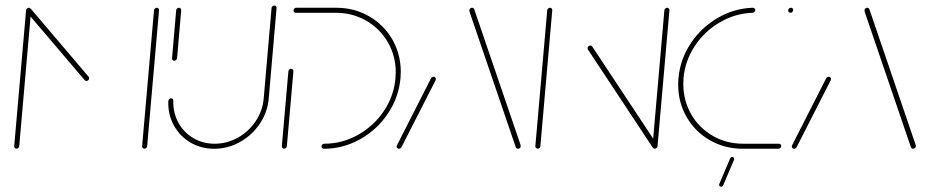

<svg xmlns="http://www.w3.org/2000/svg" viewBox="-20 -547 3409 706"><path d="M85.9 -518.5Q89.6 -518.5 92.2 -515.7Q94.8 -513 94.4 -509.3L50.7 -9.6Q50.4 -5.9 47.6 -3.1Q44.8 -0.4 40.7 -0.4Q37 -0.4 34.4 -3Q31.9 -5.6 32.2 -9.6L75.9 -509.3Q76.3 -513 79.3 -515.7Q82.2 -518.5 85.9 -518.5ZM307.8 -259.6Q307.8 -255.2 304.8 -252.2Q301.9 -249.3 297.8 -249.3Q293.3 -249.3 291.5 -252.2L78.9 -501.9Q76.3 -504.4 76.3 -508.5Q76.7 -512.2 79.6 -515Q82.6 -517.8 86.3 -517.8Q90.4 -517.8 93.3 -514.8L305.9 -264.8Q307.8 -263 307.8 -259.6ZM556.3 -518.5Q560 -518.5 562.6 -515.7Q565.2 -513 564.8 -509.3L521.1 -9.6Q520.7 -5.9 518 -3.1Q515.2 -0.4 511.1 -0.4Q507.4 -0.4 504.8 -3Q502.2 -5.6 502.6 -9.6L546.3 -509.3Q546.7 -513 549.6 -515.7Q552.6 -518.5 556.3 -518.5Z M620.7 -323.7Q616.7 -323.7 614.4 -326.5Q612.2 -329.3 612.6 -333L627.8 -509.3Q628.1 -513 631.1 -515.7Q634.1 -518.5 637.8 -518.5Q641.5 -518.5 644.1 -515.7Q646.7 -513 646.3 -509.3L631.1 -333Q630.4 -328.9 627.4 -326.3Q624.4 -323.7 620.7 -323.7ZM988.5 -526.7Q992.2 -526.7 994.8 -524.1Q997.4 -521.5 997 -517.4L968.1 -184.4Q963.7 -134.1 935.2 -91.9Q906.7 -49.6 862.2 -24.8Q817.8 0 767.8 0Q718.9 0 679.6 -23.3Q640.4 -46.7 618.7 -87Q597 -127.4 598.9 -175.6Q599.3 -179.3 602.2 -182.4Q605.2 -185.6 609.3 -185.6Q613 -185.6 615.4 -183Q617.8 -180.4 617.4 -176.7Q615.9 -133.3 635.4 -97Q654.8 -60.7 690.2 -39.6Q725.6 -18.5 769.3 -18.5Q814.4 -18.5 854.4 -40.7Q894.4 -63 920 -101.1Q945.6 -139.3 949.6 -184.4L978.5 -517.4Q978.9 -521.1 981.7 -523.9Q984.4 -526.7 988.5 -526.7Z M1050.4 -294.1Q1054.1 -294.1 1056.7 -291.3Q1059.3 -288.5 1058.9 -284.8L1034.8 -9.6Q1034.4 -5.9 1031.7 -3.1Q1028.9 -0.4 1024.8 -0.4Q1021.1 -0.4 1018.5 -3Q1015.9 -5.6 1016.3 -9.6L1040.4 -284.8Q1040.7 -288.5 1043.7 -291.3Q1046.7 -294.1 1050.4 -294.1ZM1162.2 -8.5Q1162.2 -12.6 1165.2 -15.6Q1168.1 -18.5 1172.2 -18.5Q1237.8 -18.5 1295.9 -50.9Q1354.1 -83.3 1391.3 -138.5Q1428.5 -193.7 1434.1 -259.3Q1435.2 -270.4 1435.2 -280.7Q1435.2 -341.5 1406.1 -391.7Q1377 -441.9 1326.7 -470.9Q1276.3 -500 1214.4 -500H1067.8Q1064.1 -500 1061.7 -502.4Q1059.3 -504.8 1059.3 -508.5Q1059.3 -512.6 1062.2 -515.6Q1065.2 -518.5 1069.3 -518.5H1215.9Q1282.6 -518.5 1337 -487.2Q1391.5 -455.9 1422.6 -401.9Q1453.7 -347.8 1453.7 -282.2Q1453.7 -271.1 1452.6 -259.3Q1446.3 -188.9 1406.3 -129.3Q1366.3 -69.6 1303.7 -34.8Q1241.1 0 1170.7 0Q1167 0 1164.6 -2.4Q1162.2 -4.8 1162.2 -8.5Z M1447 0Q1443.3 0 1440.9 -2.4Q1438.5 -4.8 1438.5 -8.5Q1438.5 -10.4 1439.6 -12.6L1565.2 -259.6Q1566.7 -261.9 1569.3 -263.3Q1571.9 -264.8 1574.4 -264.8Q1578.5 -264.8 1580.7 -262Q1583 -259.3 1582.6 -255.6Q1582.6 -253.3 1581.9 -252.2L1455.9 -5.2Q1454.8 -3 1452.2 -1.5Q1449.6 0 1447 0ZM1894.8 -9.3Q1894.4 -5.6 1891.7 -2.8Q1888.9 0 1884.8 0Q1879.3 0 1876.7 -5.2L1707.4 -501.1Q1705.6 -508.1 1705.6 -509.3Q1706.3 -513.3 1709.1 -515.9Q1711.9 -518.5 1715.6 -518.5Q1718.1 -518.5 1720.6 -517Q1723 -515.6 1723.7 -513.3L1893 -17.4Q1894.8 -11.9 1894.8 -9.3Z M1957 -0.4Q1953.3 -0.4 1950.7 -3Q1948.1 -5.6 1948.5 -9.6L1992.2 -509.3Q1992.6 -513 1995.6 -515.7Q1998.5 -518.5 2002.2 -518.5Q2005.9 -518.5 2008.5 -515.7Q2011.1 -513 2010.7 -509.3L1967 -9.6Q1966.7 -5.9 1963.9 -3.1Q1961.1 -0.4 1957 -0.4ZM2140.4 -370.4Q2141.1 -374.4 2144.1 -377Q2147 -379.6 2150.7 -379.6Q2154.8 -379.6 2157.8 -375.9L2396.3 -15.2L2380.4 -4.1L2141.9 -364.8Q2140.4 -367.8 2140.4 -370.4ZM2387.8 -0.4Q2384.1 -0.4 2381.5 -3Q2378.9 -5.6 2379.3 -9.6L2423 -509.3Q2423.3 -513 2426.3 -515.7Q2429.3 -518.5 2433 -518.5Q2436.7 -518.5 2439.3 -515.7Q2441.9 -513 2441.5 -509.3L2397.8 -9.6Q2397.4 -5.9 2394.6 -3.1Q2391.9 -0.4 2387.8 -0.4Z M2473.7 -236.3Q2473.7 -247.8 2474.8 -259.3Q2480.7 -328.1 2519.4 -386.9Q2558.1 -445.6 2618.7 -480.9Q2679.3 -516.3 2748.1 -518.5Q2751.5 -518.5 2754.3 -516.1Q2757 -513.7 2757 -510.4Q2757 -506.3 2754.1 -503.1Q2751.1 -500 2747 -500Q2683.3 -497.8 2627 -465Q2570.7 -432.2 2534.8 -377.8Q2498.9 -323.3 2493.3 -259.3Q2492.6 -252.2 2492.6 -238.1Q2492.6 -177.4 2521.5 -127Q2550.4 -76.7 2600.7 -47.6Q2651.1 -18.5 2713 -18.5H2844.1Q2847.8 -18.5 2850.2 -16.1Q2852.6 -13.7 2852.6 -10Q2852.6 -5.9 2849.6 -3Q2846.7 0 2842.6 0H2711.5Q2644.8 0 2590.4 -31.3Q2535.9 -62.6 2504.8 -116.7Q2473.7 -170.7 2473.7 -236.3ZM2878.1 -508.5Q2878.1 -512.6 2881.1 -515.6Q2884.1 -518.5 2888.1 -518.5Q2891.9 -518.5 2894.3 -516.3Q2896.7 -514.1 2896.7 -510.4Q2896.7 -506.3 2893.7 -503.1Q2890.7 -500 2886.7 -500Q2883 -500 2880.6 -502.4Q2878.1 -504.8 2878.1 -508.5ZM2624.8 129.6 2664.8 35.6Q2665.6 33 2667.8 31.5Q2670 30 2672.6 30Q2676.7 30 2678.7 33.3Q2680.7 36.7 2679.3 40L2639.3 134.1Q2638.5 136.7 2636.3 138.1Q2634.1 139.6 2631.5 139.6Q2627.4 139.6 2625.4 136.3Q2623.3 133 2624.8 129.6Z M2900 0Q2896.3 0 2893.9 -2.4Q2891.5 -4.8 2891.5 -8.5Q2891.5 -10.4 2892.6 -12.6L3018.1 -259.6Q3019.6 -261.9 3022.2 -263.3Q3024.8 -264.8 3027.4 -264.8Q3031.5 -264.8 3033.7 -262Q3035.9 -259.3 3035.6 -255.6Q3035.6 -253.3 3034.8 -252.2L2908.9 -5.2Q2907.8 -3 2905.2 -1.5Q2902.6 0 2900 0ZM3347.8 -9.3Q3347.4 -5.6 3344.6 -2.8Q3341.9 0 3337.8 0Q3332.2 0 3329.6 -5.2L3160.4 -501.1Q3158.5 -508.1 3158.5 -509.3Q3159.3 -513.3 3162 -515.9Q3164.8 -518.5 3168.5 -518.5Q3171.1 -518.5 3173.5 -517Q3175.9 -515.6 3176.7 -513.3L3345.9 -17.4Q3347.8 -11.9 3347.8 -9.3Z"/></svg>

Font: 26F Galaxy Sans Hairline
Style: Italic
Weight: 50
Italic angle: -5°
Designer: C₂₉H₂₅N₃O₅
Version: Version 1.200